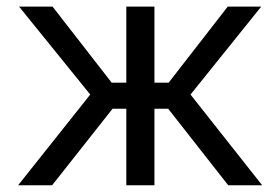

<svg xmlns="http://www.w3.org/2000/svg" viewBox="-20 -550 832 570"><path d="M247.9 -269.3 36.6 -530.4H136L311.5 -304.6H355V-530.4H438.5V-304.6H480.7L656.1 -530.4H755.5L545.6 -269.3L758.3 0H657.5L479.3 -227.2H438.5V0H355V-227.2H314.2L134.7 0H33.8Z"/></svg>

Font: Pretendard Variable
Style: Regular
Weight: 400
Designer: Base glyphs from Inter by Rasmus Andersson; Hangul glyphs from Noto Sans CJK(Source Han Sans) by Jang Soo-young and Kang
Foundry: Kil Hyung-jin
Version: Version 1.100;FEAKit 1.0